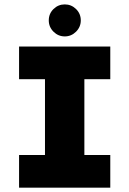

<svg xmlns="http://www.w3.org/2000/svg" viewBox="-20 -870 600 890"><path d="M188.5 0V-654.3H371.1V0ZM68.4 0V-151.4H491.2V0ZM68.4 -502.9V-654.3H491.2V-502.9ZM280.3 -701.2Q250 -701.2 228 -723.1Q206.1 -745.1 206.1 -775.4Q206.1 -806.6 228 -828.1Q250 -849.6 280.3 -849.6Q310.5 -849.6 332.5 -828.1Q354.5 -806.6 354.5 -775.4Q354.5 -745.1 332.5 -723.1Q310.5 -701.2 280.3 -701.2Z"/></svg>

Font: Sen ExtraBold
Style: Regular
Weight: 800
Version: Version 2.000;gftools[0.9.31]